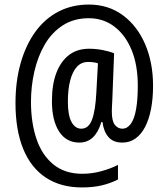

<svg xmlns="http://www.w3.org/2000/svg" viewBox="-20 -738 738 843"><path d="M652 -361Q652 -305 643 -259Q634 -213 617 -180.5Q600 -148 575 -130Q550 -112 517 -112Q477 -112 456 -136.5Q435 -161 430 -202H425Q412 -158 388 -135Q364 -112 328 -112Q271 -112 239.5 -160.5Q208 -209 208 -294Q208 -367 227.5 -418Q247 -469 283 -496.5Q319 -524 371 -524Q400 -524 429.5 -518.5Q459 -513 481 -504L473 -297Q472 -281 471.5 -268Q471 -255 471 -248Q471 -206 484.5 -189.5Q498 -173 517 -173Q539 -173 554.5 -194.5Q570 -216 577.5 -258.5Q585 -301 585 -362Q585 -452 558 -518Q531 -584 482.5 -621Q434 -658 370 -658Q304 -658 255.5 -626.5Q207 -595 176.5 -542.5Q146 -490 131 -424.5Q116 -359 116 -291Q116 -200 140 -128.5Q164 -57 214.5 -16Q265 25 341 25Q384 25 425.5 13.5Q467 2 498 -14V50Q465 67 426.5 76Q388 85 340 85Q247 85 181.5 42Q116 -1 82 -84Q48 -167 48 -285Q48 -382 71 -462Q94 -542 136 -599.5Q178 -657 237.5 -687.5Q297 -718 370 -718Q456 -718 519.5 -671Q583 -624 617.5 -543.5Q652 -463 652 -361ZM278 -292Q278 -232 294 -202.5Q310 -173 337 -173Q369 -173 384 -212.5Q399 -252 403 -332L410 -460Q401 -463 390.5 -464.5Q380 -466 367 -466Q337 -466 317.5 -444.5Q298 -423 288 -384Q278 -345 278 -292Z"/></svg>

Font: Noto Sans Display Condensed
Style: Regular
Weight: 400
Width: 3
Designer: Monotype Design Team
Foundry: Monotype Imaging Inc.
Version: Version 2.003